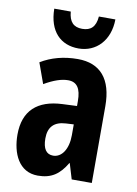

<svg xmlns="http://www.w3.org/2000/svg" viewBox="-87 -827 639 894"><g transform="rotate(10 232.0 -379.5)"><path d="M385 -769H307C303 -719 280 -699 240 -699C199 -699 178 -721 174 -769H96C97 -662 154 -606 239 -606C322 -606 384 -669 385 -769ZM245 -557C179 -557 120 -541 71 -511L106 -414C151 -440 187 -452 218 -452C260 -452 279 -423 279 -364V-341L211 -338C93 -333 29 -275 29 -162C29 -74 65 10 155 10C219 10 257 -17 290 -73H292L314 0H409V-363C409 -491 352 -557 245 -557ZM242 -252 279 -254V-203C279 -137 250 -94 209 -94C177 -94 160 -118 160 -167C160 -221 187 -249 242 -252Z"/></g></svg>

Font: Noto Sans Hebrew ExtraCondensed
Style: Bold
Weight: 700
Width: 2
Designer: Monotype Design Team
Foundry: Monotype Imaging Inc.
Version: Version 2.004